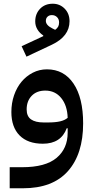

<svg xmlns="http://www.w3.org/2000/svg" viewBox="-20 -770 507 1030"><path d="M32 127H99Q224 127 283.5 77Q343 27 343 -58V-82H338Q307 1 210 1Q129 1 85 -43.5Q41 -88 41 -169Q41 -217 55.5 -259Q70 -301 95.5 -331.5Q121 -362 156 -380Q191 -398 232 -398Q323 -398 374.5 -321.5Q426 -245 426 -108Q426 56 344.5 148Q263 240 103 240H32ZM235 -113Q277 -113 302.5 -119Q328 -125 343 -138Q341 -204 308.5 -244Q276 -284 223 -284Q177 -284 150 -256Q123 -228 123 -183Q123 -146 146.5 -129.5Q170 -113 215 -113ZM96 -522 212 -576V-580Q192 -593 180.5 -612.5Q169 -632 169 -655Q169 -696 195 -723Q221 -750 263 -750Q301 -750 327 -723.5Q353 -697 353 -656Q353 -575 258 -530L122 -466ZM226 -658Q226 -635 260 -618L276 -610Q287 -618 292 -627Q297 -636 297 -650Q297 -667 286 -678Q275 -689 258 -689Q244 -689 235 -680.5Q226 -672 226 -658Z"/></svg>

Font: IBM Plex Sans Arabic Medium
Style: Regular
Weight: 500
Designer: Mike Abbink, Paul van der Laan, Pieter van Rosmalen, Wael Morcos, Khajak Apelian
Foundry: Bold Monday
Version: Version 1.1